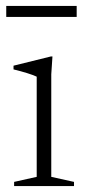

<svg xmlns="http://www.w3.org/2000/svg" viewBox="-20 -626 286 646"><path d="M156.5 -436 152.5 -376V-31L229 -14V0H27.5V-14L103.5 -31V-368Q95 -372.5 71.8 -379.8Q48.5 -387 25.5 -392.5V-405L151 -436ZM1 -569V-606H238V-569Z"/></svg>

Font: Newsreader Text Light
Style: Regular
Weight: 300
Designer: Hugues Gentile
Foundry: Production Type
Version: Version 1.002